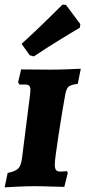

<svg xmlns="http://www.w3.org/2000/svg" viewBox="-20 -802 368 827"><path d="M216 -93Q216 -76 221.5 -69.5Q227 -63 239 -63Q251 -63 258.5 -64Q266 -65 268 -65L272 -58L257 3Q242 3 202.5 1.5Q163 0 128 0Q97 0 55 2Q13 4 0 5L13 -57Q47 -64 59 -76.5Q71 -89 75 -122L110 -399Q111 -405 111 -415Q111 -428 105.5 -433Q100 -438 86 -438H64Q62 -440 58 -448L71 -503L195 -502Q231 -502 271.5 -503.5Q312 -505 328 -506L315 -441Q286 -437 276.5 -429.5Q267 -422 262 -400Q249 -330 232.5 -222.5Q216 -115 216 -93ZM126 -559 108 -564 73 -613Q128 -663 181 -715Q234 -767 249 -782L264 -781L326 -698L324 -683Q307 -673 247 -636.5Q187 -600 126 -559Z"/></svg>

Font: Alegreya SC ExtraBold
Style: Italic
Weight: 800
Italic angle: -7°
Designer: Juan Pablo del Peral
Foundry: Huerta Tipografica
Version: Version 2.007; ttfautohint (v1.6)